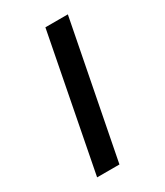

<svg xmlns="http://www.w3.org/2000/svg" viewBox="-141 -589 559 651"><g transform="rotate(-30 139.0 -264.0)"><path d="M233.9 -528.3 130.9 0H43.5L146 -528.3Z"/></g></svg>

Font: Arimo
Style: Italic
Weight: 400
Italic angle: -12°
Designer: Steve Matteson
Foundry: Monotype Imaging Inc.
Version: Version 1.33